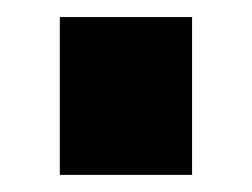

<svg xmlns="http://www.w3.org/2000/svg" viewBox="-20 -204 294 224"><path d="M49.8 0V-184.1H204.1V0Z"/></svg>

Font: Rawline Black
Style: Regular
Weight: 900
Designer: Matt McInerney, Pablo Impallari, Rodrigo Fuenzalida
Foundry: Matt McInerney, Pablo Impallari, Rodrigo Fuenzalida
Version: Version 4.020;PS 004.020;hotconv 1.0.88;makeotf.lib2.5.64775